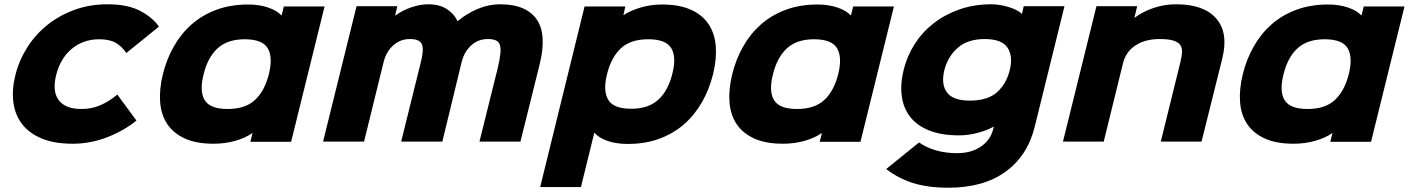

<svg xmlns="http://www.w3.org/2000/svg" viewBox="-20 -660 6567 895"><path d="M616 -98Q560 -52 481.5 -21Q403 10 319 10Q232 10 173 -15Q114 -40 81.5 -83.5Q49 -127 42 -185.5Q35 -244 52 -311Q69 -379 107 -439Q145 -499 200.5 -543.5Q256 -588 327 -614Q398 -640 482 -640Q574 -640 632 -610Q690 -580 721 -536L569 -413Q547 -445 518.5 -461Q490 -477 442 -477Q403 -477 370 -464.5Q337 -452 311.5 -430Q286 -408 268.5 -377.5Q251 -347 242 -311Q233 -276 235 -247Q237 -218 251 -197Q265 -176 291.5 -164Q318 -152 360 -152Q408 -152 448 -169.5Q488 -187 527 -219Z M1337 1H1147L1157 -39H1155Q1124 -17 1076.5 -3.5Q1029 10 976 10Q895 10 841.5 -14.5Q788 -39 759.5 -82Q731 -125 726.5 -184Q722 -243 739 -313Q756 -383 790 -443Q824 -503 873.5 -546.5Q923 -590 989 -614.5Q1055 -639 1137 -639Q1188 -639 1229.5 -625Q1271 -611 1291 -589H1293L1303 -630H1493ZM1233 -313Q1253 -393 1228 -435Q1203 -477 1121 -477Q1040 -477 994 -434.5Q948 -392 929 -313Q909 -235 934 -193.5Q959 -152 1041 -152Q1123 -152 1168 -193.5Q1213 -235 1233 -313Z M2497 -366 2406 0H2215L2301 -346Q2310 -385 2312.5 -410.5Q2315 -436 2310 -451Q2305 -466 2291 -472Q2277 -478 2254 -478Q2209 -478 2176.5 -448.5Q2144 -419 2132 -371L2042 0H1850L1941 -367Q1949 -399 1950.5 -420.5Q1952 -442 1946 -454.5Q1940 -467 1926.5 -472.5Q1913 -478 1890 -478Q1846 -478 1813 -448.5Q1780 -419 1768 -370L1677 0H1486L1642 -631H1832L1822 -588H1824Q1856 -612 1897.5 -626Q1939 -640 1977 -640Q2028 -640 2062.5 -618Q2097 -596 2112 -562H2114Q2156 -597 2207 -618.5Q2258 -640 2311 -640Q2376 -640 2419 -620.5Q2462 -601 2484.5 -565.5Q2507 -530 2509.5 -479.5Q2512 -429 2497 -366Z M3304 -315Q3287 -245 3253 -185Q3219 -125 3169.5 -81.5Q3120 -38 3054 -13.5Q2988 11 2906 11Q2853 11 2812.5 -3Q2772 -17 2752 -40H2750L2688 212H2498L2705 -630H2895L2886 -590H2888Q2919 -611 2966.5 -625Q3014 -639 3066 -639Q3147 -639 3201 -614.5Q3255 -590 3283.5 -546.5Q3312 -503 3316.5 -444Q3321 -385 3304 -315ZM3114 -316Q3134 -394 3109 -435.5Q3084 -477 3002 -477Q2920 -477 2875 -435.5Q2830 -394 2810 -316Q2790 -237 2815 -195Q2840 -153 2922 -153Q3003 -153 3049 -195.5Q3095 -238 3114 -316Z M3991 1H3801L3811 -39H3809Q3778 -17 3730.5 -3.5Q3683 10 3630 10Q3549 10 3495.5 -14.5Q3442 -39 3413.5 -82Q3385 -125 3380.5 -184Q3376 -243 3393 -313Q3410 -383 3444 -443Q3478 -503 3527.5 -546.5Q3577 -590 3643 -614.5Q3709 -639 3791 -639Q3842 -639 3883.5 -625Q3925 -611 3945 -589H3947L3957 -630H4147ZM3887 -313Q3907 -393 3882 -435Q3857 -477 3775 -477Q3694 -477 3648 -434.5Q3602 -392 3583 -313Q3563 -235 3588 -193.5Q3613 -152 3695 -152Q3777 -152 3822 -193.5Q3867 -235 3887 -313Z M4942 -631 4804 -72Q4771 65 4668 140Q4565 215 4401 215Q4306 215 4237 193.5Q4168 172 4111 128L4264 4Q4300 29 4345 41.5Q4390 54 4441 54Q4507 54 4552 23.5Q4597 -7 4610 -59L4613 -69H4611Q4580 -52 4536.5 -40.5Q4493 -29 4451 -29Q4369 -29 4312 -51.5Q4255 -74 4223 -115Q4191 -156 4183.5 -212.5Q4176 -269 4193 -337Q4209 -400 4244 -455Q4279 -510 4331.5 -551Q4384 -592 4452 -616Q4520 -640 4602 -640Q4621 -640 4642 -636.5Q4663 -633 4682.5 -627Q4702 -621 4718 -613Q4734 -605 4742 -596H4744L4752 -631ZM4687 -333Q4703 -399 4676 -438.5Q4649 -478 4570 -478Q4492 -478 4445.5 -438Q4399 -398 4382 -333Q4366 -267 4394.5 -229Q4423 -191 4500 -191Q4584 -191 4627.5 -230Q4671 -269 4687 -333Z M5678 -389 5581 0H5391L5483 -373Q5489 -398 5490 -417.5Q5491 -437 5481.5 -450.5Q5472 -464 5449 -471Q5426 -478 5385 -478Q5319 -478 5274 -449Q5229 -420 5215 -366L5125 0H4935L5091 -631H5281L5268 -578H5270Q5309 -607 5359 -623.5Q5409 -640 5463 -640Q5592 -640 5649.5 -573.5Q5707 -507 5678 -389Z M6371 1H6181L6191 -39H6189Q6158 -17 6110.5 -3.5Q6063 10 6010 10Q5929 10 5875.5 -14.5Q5822 -39 5793.5 -82Q5765 -125 5760.5 -184Q5756 -243 5773 -313Q5790 -383 5824 -443Q5858 -503 5907.5 -546.5Q5957 -590 6023 -614.5Q6089 -639 6171 -639Q6222 -639 6263.5 -625Q6305 -611 6325 -589H6327L6337 -630H6527ZM6267 -313Q6287 -393 6262 -435Q6237 -477 6155 -477Q6074 -477 6028 -434.5Q5982 -392 5963 -313Q5943 -235 5968 -193.5Q5993 -152 6075 -152Q6157 -152 6202 -193.5Q6247 -235 6267 -313Z"/></svg>

Font: TypoPRO Sinkin Sans
Style: 800 Black Italic
Weight: 900
Italic angle: -112°
Designer: Keith Bates
Foundry: K-Type
Version: Sinkin Sans (version 1.0)  by Keith Bates   •   © 2014   www